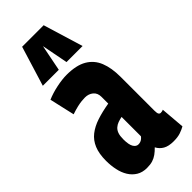

<svg xmlns="http://www.w3.org/2000/svg" viewBox="-257 -831 882 882"><g transform="rotate(-45 183.5 -390.0)"><path d="M5.8 -146.6Q5.8 -192.4 18.7 -223.5Q31.6 -254.6 56.7 -274.3Q81.8 -294 117.7 -305.8Q153.6 -317.6 199 -325.2V-368.8Q199 -394.2 182.7 -407.5Q166.4 -420.8 143.2 -420.8Q134 -420.8 121.4 -419.6Q108.8 -418.4 91.9 -414.5Q75 -410.6 51.8 -402.8L23.8 -525.4Q54.2 -538.6 91.4 -546.3Q128.6 -554 156.8 -554Q219.6 -554 256.6 -532.4Q293.6 -510.8 309.8 -470.4Q326 -430 326 -372.4V-151.8Q326 -135.2 329.8 -129.8Q333.6 -124.4 338.4 -124.4Q342.6 -124.4 347.5 -125.2Q352.4 -126 356.2 -128.2L366 -10.2Q351.6 -2 333.7 4Q315.8 10 289.2 10Q257 10 237.7 -1Q218.4 -12 208 -32Q195 -18.6 181.8 -9.1Q168.6 0.4 153.3 5.2Q138 10 116 10Q86.6 10 65.6 -2.9Q44.6 -15.8 31.2 -37.5Q17.8 -59.2 11.8 -87.5Q5.8 -115.8 5.8 -146.6ZM131.8 -160.4Q131.8 -125.2 141.1 -109.8Q150.4 -94.4 164.6 -94.4Q172 -94.4 178.4 -96.7Q184.8 -99 190.2 -103.5Q195.6 -108 199 -113V-238.6Q185 -235.8 173 -231.5Q161 -227.2 151.4 -218.8Q141.8 -210.4 136.8 -196.6Q131.8 -182.8 131.8 -160.4ZM44.3 -595.6 103.9 -789.6H243.7L302.7 -595.6H198.3L173.5 -724L148.1 -595.6Z"/></g></svg>

Font: Georama ExtraCondensed Thin
Style: Regular
Weight: 100
Width: 2
Designer: Jean-Baptiste Levee
Foundry: Production Type
Version: Version 1.001